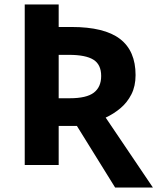

<svg xmlns="http://www.w3.org/2000/svg" viewBox="-20 -734 700 854"><path d="M492 100 322 -174H241V0H90V-714H241V-614H298Q444 -614 513.5 -561Q583 -508 583 -400Q583 -351 564.5 -314.5Q546 -278 515.5 -252.5Q485 -227 450 -211L660 100ZM241 -297H290Q365 -297 397.5 -322Q430 -347 430 -396Q430 -447 395.5 -468.5Q361 -490 287 -490H241Z"/></svg>

Font: Noto IKEA Latin
Style: Bold
Weight: 700
Designer: Monotype Design Team
Foundry: Monotype Imaging Inc.
Version: Version 1.0